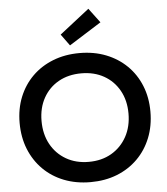

<svg xmlns="http://www.w3.org/2000/svg" viewBox="-65 -1086 1003 1156"><g transform="rotate(-5 436.0 -507.5)"><path d="M435.5 12.5Q348 12.5 275.5 -16Q203 -44.5 150.5 -97Q98 -149.5 69.2 -221.2Q40.5 -293 40.5 -379.5Q40.5 -465 69.2 -536Q98 -607 150.5 -658.8Q203 -710.5 275.5 -739Q348 -767.5 435.5 -767.5Q523.5 -767.5 595.8 -739Q668 -710.5 720.8 -658.8Q773.5 -607 802.2 -536Q831 -465 831 -379.5Q831 -293 802.2 -221.2Q773.5 -149.5 720.8 -97Q668 -44.5 595.8 -16Q523.5 12.5 435.5 12.5ZM435.5 -110Q513.5 -110 572.5 -144.2Q631.5 -178.5 665 -239.2Q698.5 -300 698.5 -379.5Q698.5 -458.5 665 -518.5Q631.5 -578.5 572.5 -611.8Q513.5 -645 436 -645Q358 -645 298.8 -611.8Q239.5 -578.5 206.2 -518.5Q173 -458.5 173 -379.5Q173 -300 206.2 -239.2Q239.5 -178.5 298.8 -144.2Q358 -110 435.5 -110ZM512.5 -1028.5 578 -941 383.5 -818.5 333 -888Z"/></g></svg>

Font: Hepta Slab ExtraLight SemiBold
Style: Regular
Weight: 600
Version: Version 1.102